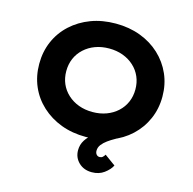

<svg xmlns="http://www.w3.org/2000/svg" viewBox="-128 -846 1197 1188"><g transform="rotate(15 470.0 -252.5)"><path d="M562.1 211.5Q511.2 211.5 478.5 180Q445.7 148.4 445.7 101.4Q445.7 65.6 464.3 36.4Q483 7.1 514.3 -16.8Q545.7 -40.7 583.5 -61Q621.3 -81.2 660.6 -97.9L688.2 -47.6Q670.9 -36.9 648.3 -24.3Q625.7 -11.8 604.9 3.1Q584.2 18.1 570.5 35.7Q556.8 53.4 556.8 75.2Q556.8 89.4 564.6 98.7Q572.5 108.1 585 108.1Q596.4 108.1 604 101.6Q611.6 95.2 618 84.2L687.8 135.1Q673.6 163.3 640.9 187.4Q608.2 211.5 562.1 211.5ZM469.9 10Q383.3 10 311.6 -17Q239.9 -44 186.3 -93.3Q132.7 -142.6 104.1 -208.6Q75.4 -274.7 75.4 -352.9Q75.4 -431 104.1 -497.1Q132.7 -563.2 186.3 -612.5Q239.9 -661.7 311.6 -688.7Q383.3 -715.7 469.9 -715.7Q556.1 -715.7 628 -688.7Q700 -661.7 753.1 -612.2Q806.2 -562.7 835.3 -496.7Q864.4 -430.6 864.4 -352.9Q864.4 -275.7 835.3 -209.4Q806.2 -143 753.1 -93.5Q700 -44 628 -17Q556.1 10 469.9 10ZM469.9 -149.5Q518.2 -149.5 558.6 -164.5Q599.1 -179.5 629.1 -207.1Q659.2 -234.7 675.2 -271.8Q691.3 -308.8 691.3 -352.9Q691.3 -397 675.2 -434Q659.2 -471 629.1 -498.6Q599.1 -526.2 558.6 -541.2Q518.2 -556.2 469.9 -556.2Q421.7 -556.2 381.2 -541.2Q340.8 -526.2 310.5 -498.3Q280.2 -470.4 264.4 -433.4Q248.6 -396.4 248.6 -352.9Q248.6 -308.8 264.4 -272Q280.2 -235.3 310.5 -207.4Q340.8 -179.5 381.2 -164.5Q421.7 -149.5 469.9 -149.5Z"/></g></svg>

Font: Lexend Exa
Style: Regular
Weight: 400
Designer: Bonnie Shaver-Troup, Thomas Jockin
Foundry: Lexend
Version: Version 1.007